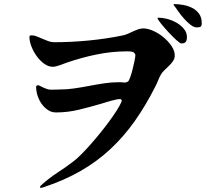

<svg xmlns="http://www.w3.org/2000/svg" viewBox="-20 -854 1040 946"><path d="M837 -834Q859 -834 883.5 -829.5Q908 -825 928 -814.5Q948 -804 961 -786Q974 -768 974 -740Q974 -726 968.5 -722.5Q963 -719 950 -719Q935 -719 918.5 -732Q902 -745 886 -763Q870 -781 857 -800Q844 -819 835 -830ZM756 -765Q758 -767 760 -767Q779 -767 803 -761Q827 -755 849 -742.5Q871 -730 886 -712Q901 -694 901 -672Q901 -656 895.5 -648Q890 -640 873 -640Q867 -640 848.5 -657Q830 -674 810 -695.5Q790 -717 773.5 -737.5Q757 -758 756 -765ZM576 -365Q570 -367 557 -364.5Q544 -362 529 -358Q514 -354 500 -349.5Q486 -345 479 -343Q425 -327 369 -313.5Q313 -300 256 -300Q234 -300 216 -312Q198 -324 185 -342.5Q172 -361 165 -383Q158 -405 158 -425Q158 -434 168 -434Q171 -434 177.5 -430.5Q184 -427 192.5 -423Q201 -419 211 -415.5Q221 -412 233 -412Q243 -412 253 -412.5Q263 -413 273 -413Q310 -413 347 -418.5Q384 -424 420.5 -431Q457 -438 493.5 -443.5Q530 -449 568 -449Q579 -449 589.5 -447.5Q600 -446 610 -452Q615 -455 621.5 -473Q628 -491 633.5 -513Q639 -535 643 -555Q647 -575 647 -582Q647 -587 643 -591.5Q639 -596 636 -598Q629 -600 622 -600.5Q615 -601 607 -601Q531 -601 455.5 -585.5Q380 -570 308 -545Q294 -540 274 -532.5Q254 -525 240 -525Q218 -525 197 -540.5Q176 -556 160 -578.5Q144 -601 134.5 -626Q125 -651 125 -671Q125 -680 135 -680Q148 -680 161.5 -674.5Q175 -669 189 -663Q203 -657 217.5 -651.5Q232 -646 247 -646Q330 -646 418 -654.5Q506 -663 587 -680Q600 -683 612 -688.5Q624 -694 636 -699.5Q648 -705 660.5 -709.5Q673 -714 686 -714Q708 -714 735 -702Q762 -690 785.5 -670.5Q809 -651 825 -627.5Q841 -604 841 -581Q841 -566 833 -554Q825 -542 814 -531Q803 -520 791.5 -509.5Q780 -499 773 -487Q765 -473 759 -457.5Q753 -442 745 -427Q698 -334 644 -257.5Q590 -181 524 -119.5Q458 -58 377 -11.5Q296 35 196 68Q194 69 185.5 71Q177 73 177 68Q177 64 181.5 60Q186 56 188 54Q224 22 264 -4Q304 -30 342 -59Q358 -71 379.5 -92.5Q401 -114 424.5 -140.5Q448 -167 472 -196.5Q496 -226 517 -254.5Q538 -283 554 -308Q570 -333 578 -351Q582 -360 576 -365Z"/></svg>

Font: SoukouMincho
Style: Regular
Weight: 400
Designer: Dr. Ken Lunde (project architect, glyph set definition & overall production); Masataka HATTORI  (production & ideograph 
Foundry: Adobe Systems Incorporated
Version: Version 1.00